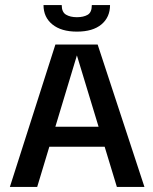

<svg xmlns="http://www.w3.org/2000/svg" viewBox="-20 -739 606 759"><path d="M19 0 199 -563H366L551 0H442L284 -520L127 0ZM140 -159 141 -238H426L427 -159ZM284 -614Q222 -614 187 -642.5Q152 -671 152 -719H224Q224 -691 241 -681Q258 -671 284 -671Q310 -671 326.5 -680.5Q343 -690 343 -719H415Q415 -671 381 -642.5Q347 -614 284 -614Z"/></svg>

Font: Darker Grotesque
Style: Bold
Weight: 700
Designer: Gabriel Lam
Foundry: TypeRant
Version: Version 1.000;gftools[0.9.28]